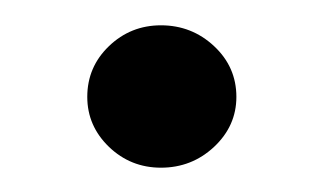

<svg xmlns="http://www.w3.org/2000/svg" viewBox="-20 -360 260 154"><path d="M109.1 -225.5Q84.8 -225.5 67.4 -242.2Q50 -259 50 -282.3Q50 -306.3 67.4 -323Q84.8 -339.7 109.1 -339.7Q133.8 -339.7 151.7 -323Q169.6 -306.3 169.6 -282.3Q169.6 -259 151.7 -242.2Q133.8 -225.5 109.1 -225.5Z"/></svg>

Font: Alumni Sans Thin
Style: Regular
Weight: 100
Designer: Robert E. Leuschke
Foundry: Robert E. Leuschke
Version: Version 1.018